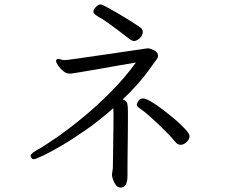

<svg xmlns="http://www.w3.org/2000/svg" viewBox="-20 -777 1040 866"><path d="M584 -592Q583 -592 582 -592.5Q581 -593 580 -593Q572 -594 560 -604Q541 -619 516 -638Q491 -657 465.5 -675Q440 -693 418 -705Q401 -715 401 -725Q401 -733 412 -745Q423 -757 434 -757Q439 -757 459 -746.5Q479 -736 505.5 -720.5Q532 -705 558 -689Q584 -673 601.5 -661Q619 -649 620 -647Q622 -643 623 -640Q624 -637 624 -633Q624 -617 610 -604.5Q596 -592 584 -592ZM485 14Q485 6 487 -4Q489 -14 489 -18Q489 -24 489.5 -52.5Q490 -81 490.5 -120Q491 -159 491.5 -197.5Q492 -236 492 -261Q492 -273 491.5 -280.5Q491 -288 491 -289Q429 -234 368 -191.5Q307 -149 256.5 -119.5Q206 -90 173 -74.5Q140 -59 133 -59Q125 -59 121.5 -65.5Q118 -72 118 -74Q118 -83 143 -98Q181 -119 237 -158Q293 -197 356 -249Q419 -301 481 -363.5Q543 -426 593 -495Q555 -489 508.5 -480.5Q462 -472 418.5 -464.5Q375 -457 344.5 -452Q314 -447 307 -446Q303 -445 300 -445Q297 -445 294 -445Q279 -445 265 -456.5Q251 -468 242 -481.5Q233 -495 233 -501Q233 -511 242 -511Q248 -511 255.5 -508.5Q263 -506 270 -506Q274 -506 280 -506.5Q286 -507 304 -509.5Q322 -512 360.5 -517.5Q399 -523 468 -533Q537 -543 645 -559H647Q657 -559 675 -550Q693 -541 693 -525Q693 -519 687.5 -510.5Q682 -502 663 -477Q636 -438 603.5 -401Q571 -364 534 -329Q551 -322 554 -310.5Q557 -299 557 -271Q557 -262 557 -232Q557 -202 556.5 -162.5Q556 -123 555.5 -84Q555 -45 555 -16Q555 13 555 20Q555 36 550 50Q545 64 531 68Q529 69 524 69Q511 69 502.5 57.5Q494 46 490 33Q486 20 485 17ZM835 -163Q835 -149 822 -136.5Q809 -124 795 -124Q790 -124 788 -125Q781 -127 777.5 -130Q774 -133 768 -140Q756 -155 736.5 -175Q717 -195 695 -216Q673 -237 652 -255.5Q631 -274 616 -284Q609 -289 603 -294Q597 -299 597 -306Q597 -308 603.5 -320.5Q610 -333 626 -333Q637 -333 661 -319Q685 -305 714.5 -282.5Q744 -260 771.5 -236.5Q799 -213 817 -193Q835 -173 835 -163Z"/></svg>

Font: Moon Stars Kai T HW
Style: Regular
Weight: 400
Designer: GuiWonder
Version: Version 1.101